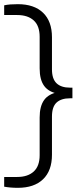

<svg xmlns="http://www.w3.org/2000/svg" viewBox="-39 -770 388 920"><path d="M46.5 130Q28 130 11 128.5Q-6 127 -19 124.5V78H43Q94 78 122.5 52Q151 26 151 -26.5V-207Q151 -261 172.5 -290.8Q194 -320.5 240.5 -329V-320.5Q194 -329 172.5 -358.5Q151 -388 151 -442.5V-593.5Q151 -646.5 122.5 -672.2Q94 -698 43 -698H-19V-744.5Q-6 -747.5 11 -748.8Q28 -750 46.5 -750Q124.5 -750 167.2 -709Q210 -668 210 -591.5V-437.5Q210 -392 232 -371Q254 -350 296.5 -350H308V-299H296.5Q254 -299 232 -278.5Q210 -258 210 -211.5V-28.5Q210 48 167.2 89Q124.5 130 46.5 130Z"/></svg>

Font: Encode Sans SC Condensed Thin Light
Style: Regular
Weight: 300
Version: Version 3.002